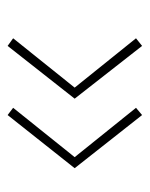

<svg xmlns="http://www.w3.org/2000/svg" viewBox="35 -474 393 504"><g transform="rotate(-90 232.0 -221.5)"><path d="M201.5 -61.5 182.5 -45.5 43 -222.5 182.5 -398.5 201.5 -384 72 -222.5ZM384 -61.5 364 -45.5 225.5 -222.5 364 -398.5 384 -384 254.5 -222.5Z"/></g></svg>

Font: League Spartan Extralight
Style: Regular
Weight: 200
Foundry: The League of Moveable Type
Version: Version 2.300; ttfautohint (v1.8.3)